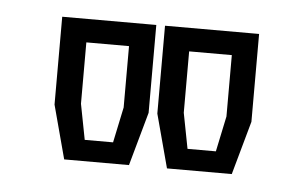

<svg xmlns="http://www.w3.org/2000/svg" viewBox="-31 -740 491 307"><g transform="rotate(5 215.0 -586.5)"><path d="M81 -473 58 -559V-700H209V-559L185 -473ZM111 -507H156.5L168.5 -564V-662.5H100V-564ZM246 -473 223 -559V-700H374V-559L350 -473ZM276 -507H321.5L333.5 -564V-662.5H265V-564Z"/></g></svg>

Font: Tourney
Style: Regular
Weight: 400
Designer: Tyler Finck
Foundry: Etcetera Type Co
Version: Version 1.015